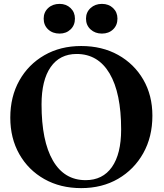

<svg xmlns="http://www.w3.org/2000/svg" viewBox="-20 -953 846 989"><path d="M398 16Q291 16 208.5 -30.5Q126 -77 79.5 -159Q33 -241 33 -347Q33 -455 79.5 -538Q126 -621 208.5 -668.5Q291 -716 398 -716Q506 -716 588.5 -670Q671 -624 718 -543Q765 -462 765 -357Q765 -248 718 -164Q671 -80 588.5 -32Q506 16 398 16ZM421 -25Q509 -25 556.5 -92.5Q604 -160 604 -286Q604 -474 544.5 -574.5Q485 -675 375 -675Q288 -675 241 -607.5Q194 -540 194 -415Q194 -227 252.5 -126Q311 -25 421 -25ZM505 -780Q470 -780 446.5 -801.5Q423 -823 423 -857Q423 -890 446.5 -911.5Q470 -933 505 -933Q540 -933 562.5 -911.5Q585 -890 585 -857Q585 -823 562.5 -801.5Q540 -780 505 -780ZM287 -780Q251 -780 228 -801.5Q205 -823 205 -857Q205 -890 228 -911.5Q251 -933 287 -933Q321 -933 343.5 -911.5Q366 -890 366 -857Q366 -823 343.5 -801.5Q321 -780 287 -780Z"/></svg>

Font: Wittgenstein
Style: Bold
Weight: 700
Designer: Jörg Drees
Foundry: Jörg Drees
Version: Version 1.303; ttfautohint (v1.8.4.7-5d5b)